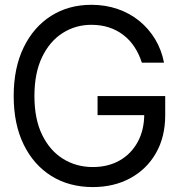

<svg xmlns="http://www.w3.org/2000/svg" viewBox="-20 -757 736 787"><path d="M360.4 9.8Q263.7 9.8 190.7 -35.6Q117.7 -81.1 76.9 -164.8Q36.1 -248.5 36.1 -363.3Q36.1 -478.5 76.9 -562.5Q117.7 -646.5 189.5 -691.9Q261.2 -737.3 354.5 -737.3Q412.1 -737.3 461.9 -720.2Q511.7 -703.1 550.8 -671.4Q589.8 -639.6 616 -596.2Q642.1 -552.7 652.3 -500H561.5Q549.8 -536.1 531 -564.7Q512.2 -593.3 485.8 -613.5Q459.5 -633.8 426.8 -644.5Q394 -655.3 354.5 -655.3Q290 -655.3 237.1 -621.8Q184.1 -588.4 152.6 -523.2Q121.1 -458 121.1 -363.3Q121.1 -269 152.8 -204.1Q184.6 -139.2 238.8 -105.7Q293 -72.3 360.4 -72.3Q422.9 -72.3 470.2 -99.1Q517.6 -126 544.4 -175Q571.3 -224.1 571.3 -291L598.6 -285.2H379.9V-363.3H657.2V-285.2Q657.2 -195.3 619.1 -129.2Q581.1 -63 513.9 -26.6Q446.8 9.8 360.4 9.8Z"/></svg>

Font: Inter Tight
Style: Regular
Weight: 400
Designer: Rasmus Andersson
Foundry: rsms
Version: Version 3.002